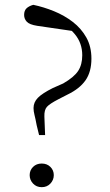

<svg xmlns="http://www.w3.org/2000/svg" viewBox="-20 -764 455 796"><path d="M153 12Q131 12 117 -3Q103 -18 103 -38Q103 -58 117 -72Q131 -86 153 -86Q175 -86 189 -72Q203 -58 203 -38Q203 -18 189 -3Q175 12 153 12ZM359 -521Q359 -466 334.5 -431Q310 -396 260 -372L223 -353Q186 -334 174.5 -321Q163 -308 164 -281L167 -204H142L132 -245Q127 -272 123 -287.5Q119 -303 119 -316Q119 -340 137 -358.5Q155 -377 199 -399L242 -418Q287 -444 304 -470Q321 -496 321 -535Q321 -585 290.5 -622Q260 -659 196 -694L312 -631L134 -657Q102 -662 91 -674Q80 -686 80 -702Q80 -720 90 -729.5Q100 -739 118 -744Q161 -735 204 -717.5Q247 -700 282 -673Q317 -646 338 -608.5Q359 -571 359 -521Z"/></svg>

Font: Noto Serif TC
Style: Regular
Weight: 200
Designer: Ryoko NISHIZUKA 西塚涼子 (kana & ideographs); Frank Grießhammer (Latin, Greek & Cyrillic); Wenlong ZHANG 张文龙 (bopomofo); San
Foundry: Adobe
Version: Version 2.001;hotconv 1.1.0;makeotfexe 2.6.0